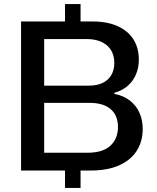

<svg xmlns="http://www.w3.org/2000/svg" viewBox="-20 -834 766 939"><path d="M83 0V-729H432Q505 -729 555.5 -706Q606 -683 632.5 -641.5Q659 -600 659 -541Q659 -503 645 -470Q631 -437 604.5 -414Q578 -391 539 -380V-375Q585 -366 616 -341.5Q647 -317 662.5 -281.5Q678 -246 678 -204Q678 -143 649 -97Q620 -51 563 -25.5Q506 0 422 0ZM196 -87H407Q483 -87 520 -121.5Q557 -156 557 -213Q557 -269 521.5 -300Q486 -331 417 -331H196ZM196 -415H412Q455 -415 483 -429Q511 -443 525 -468Q539 -493 539 -526Q539 -581 503 -612Q467 -643 403 -643H196ZM298 85V-51H374V85ZM298 -703V-814H374V-703Z"/></svg>

Font: Mona Sans SemiExpanded Medium
Style: Regular
Weight: 500
Width: 6
Designer: Deni Anggara
Foundry: GitHub
Version: Version 2.000